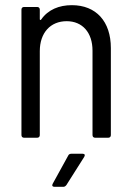

<svg xmlns="http://www.w3.org/2000/svg" viewBox="-20 -533 515 743"><path d="M258 -513C209 -513 166 -496 139 -457C136 -454 134 -456 134 -459V-496C134 -502 130 -506 124 -506H73C67 -506 63 -502 63 -496V-10C63 -4 67 0 73 0H124C130 0 134 -4 134 -10V-335C134 -406 175 -451 238 -451C299 -451 338 -407 338 -337V-10C338 -4 342 0 348 0H399C405 0 409 -4 409 -10V-347C409 -450 352 -513 258 -513ZM191 190H225C230 190 234 187 237 183L306 74C310 67 308 62 300 62H256C251 62 246 64 244 69L184 178C180 185 183 190 191 190Z"/></svg>

Font: Barlow Semi Condensed
Style: Regular
Weight: 400
Width: 4
Designer: Jeremy Tribby
Foundry: Tribby Type
Version: Version 1.422;hotconv 1.0.109;makeotfexe 2.5.65596